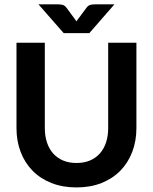

<svg xmlns="http://www.w3.org/2000/svg" viewBox="-20 -842 693 870"><path d="M54.7 0ZM326.7 -103.5Q360.8 -103.5 387.5 -114.7Q414.1 -126 432.4 -146.5Q450.7 -167 460.4 -196.3Q470.2 -225.6 470.2 -261.7V-648.4H598.1V-261.7Q598.1 -203.1 579.3 -153.8Q560.5 -104.5 525.4 -68.6Q490.2 -32.7 439.9 -12.7Q389.6 7.3 326.7 7.3Q263.7 7.3 213.1 -12.7Q162.6 -32.7 127.4 -68.6Q92.3 -104.5 73.5 -153.8Q54.7 -203.1 54.7 -261.7V-648.4H183.1V-261.7Q183.1 -225.6 192.9 -196.3Q202.6 -167 220.9 -146.5Q239.3 -126 265.9 -114.7Q292.5 -103.5 326.7 -103.5ZM384.8 -691.9H268.6L154.3 -822.3H244.1Q251.5 -822.3 262 -820.3Q272.5 -818.4 280.8 -807.6L318.8 -755.9Q320.8 -752.9 322.8 -750.2Q324.7 -747.6 326.2 -745.1L334 -755.9L372.1 -807.1Q380.4 -818.4 390.9 -820.3Q401.4 -822.3 408.7 -822.3H498.5Z"/></svg>

Font: Carlito
Style: Bold
Weight: 700
Designer: Lukasz Dziedzic
Foundry: tyPoland Lukasz Dziedzic
Version: Version 1.104